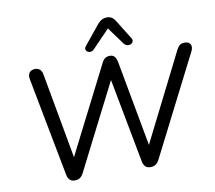

<svg xmlns="http://www.w3.org/2000/svg" viewBox="-98 -1062 1324 1183"><g transform="rotate(-10 564.5 -470.5)"><path d="M275 7Q256 7 244.5 -4.5Q233 -16 229 -38L111 -656Q106 -682 118 -697Q130 -712 154 -712Q172 -712 183.5 -701.5Q195 -691 199 -669L305 -83H269L570 -676Q579 -695 591.5 -703.5Q604 -712 622 -712Q639 -712 649.5 -701Q660 -690 665 -666L772 -83H740L1039 -678Q1048 -695 1059 -703.5Q1070 -712 1088 -712Q1116 -712 1125 -694Q1134 -676 1121 -651L805 -29Q795 -10 782 -1.5Q769 7 749 7Q729 7 717.5 -4.5Q706 -16 702 -38L597 -594H618L331 -29Q321 -10 308.5 -1.5Q296 7 275 7ZM531 -768Q521 -758 510 -757Q499 -756 490.5 -761.5Q482 -767 480 -776.5Q478 -786 487 -797L583 -915Q597 -932 611.5 -940Q626 -948 646 -948Q664 -948 677 -938.5Q690 -929 700 -911L770 -798Q779 -785 775 -774.5Q771 -764 761 -759.5Q751 -755 739 -757.5Q727 -760 718 -772L639 -880Z"/></g></svg>

Font: Nunito Medium
Style: Italic
Weight: 500
Designer: Vernon Adams
Foundry: Vernon Adams
Version: Version 3.601